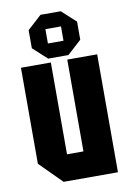

<svg xmlns="http://www.w3.org/2000/svg" viewBox="-88 -843 611 898"><g transform="rotate(-10 217.0 -394.0)"><path d="M398 -560V0H140L36 -104V-560H178V-124H256V-560ZM102 -641V-727L169 -788H265L332 -727V-641L265 -580H169ZM180 -650H254V-718H180Z"/></g></svg>

Font: Tektur Condensed SemiBold
Style: Regular
Weight: 600
Width: 3
Designer: Adam Jagosz
Foundry: Adam Jagosz
Version: Version 1.005;gftools[0.9.30]